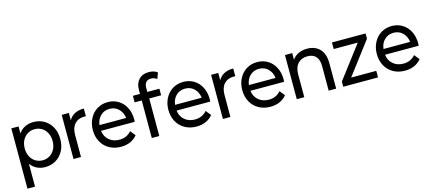

<svg xmlns="http://www.w3.org/2000/svg" viewBox="-63 -1390 5024 2227"><g transform="rotate(-15 2449.0 -277.0)"><path d="M446.5 -501C408.2 -523.7 365 -535 317 -535C279.7 -535 245.7 -527.5 215 -512.5C184.3 -497.5 159 -475.3 139 -446V-530H52V194H143V-80C163.7 -52 188.8 -30.7 218.5 -16C248.2 -1.3 281 6 317 6C365 6 408.2 -5.3 446.5 -28C484.8 -50.7 514.8 -82.5 536.5 -123.5C558.2 -164.5 569 -211.7 569 -265C569 -318.3 558.2 -365.3 536.5 -406C514.8 -446.7 484.8 -478.3 446.5 -501ZM395 -101.5C369.7 -85.8 341 -78 309 -78C277.7 -78 249.2 -85.8 223.5 -101.5C197.8 -117.2 177.8 -139.2 163.5 -167.5C149.2 -195.8 142 -228.3 142 -265C142 -301.7 149.3 -334 164 -362C178.7 -390 198.7 -411.8 224 -427.5C249.3 -443.2 277.7 -451 309 -451C341 -451 369.7 -443.3 395 -428C420.3 -412.7 440.3 -390.8 455 -362.5C469.7 -334.2 477 -301.7 477 -265C477 -228.3 469.7 -195.8 455 -167.5C440.3 -139.2 420.3 -117.2 395 -101.5Z M813 -511C782.3 -495 759 -471.7 743 -441V-530H657V0H747V-264C747 -321.3 761 -365.5 789 -396.5C817 -427.5 855.3 -443 904 -443C912 -443 918.7 -442.7 924 -442V-535C880.7 -535 843.7 -527 813 -511Z M1454 -233C1455.3 -245 1456 -254.7 1456 -262C1456 -315.3 1445.5 -362.7 1424.5 -404C1403.5 -445.3 1374.3 -477.5 1337 -500.5C1299.7 -523.5 1257.3 -535 1210 -535C1162 -535 1119.2 -523.5 1081.5 -500.5C1043.8 -477.5 1014.2 -445.3 992.5 -404C970.8 -362.7 960 -316.3 960 -265C960 -213 971.2 -166.3 993.5 -125C1015.8 -83.7 1047.3 -51.5 1088 -28.5C1128.7 -5.5 1175.3 6 1228 6C1269.3 6 1306.7 -1.3 1340 -16C1373.3 -30.7 1401.3 -52 1424 -80L1374 -142C1338 -99.3 1290.3 -78 1231 -78C1181.7 -78 1140.5 -92.2 1107.5 -120.5C1074.5 -148.8 1055.3 -186.3 1050 -233ZM1101.5 -412C1130.5 -440 1166.7 -454 1210 -454C1253.3 -454 1289.5 -439.8 1318.5 -411.5C1347.5 -383.2 1364.7 -346.7 1370 -302H1050C1055.3 -347.3 1072.5 -384 1101.5 -412Z M1685 -576C1685 -638 1712 -669 1766 -669C1792 -669 1815.3 -660.7 1836 -644L1863 -717C1850.3 -727 1835.2 -734.7 1817.5 -740C1799.8 -745.3 1781 -748 1761 -748C1709 -748 1668.7 -732.7 1640 -702C1611.3 -671.3 1597 -629.7 1597 -577V-530H1512V-451H1597V0H1687V-451H1830V-530H1685Z M2361 -233C2362.3 -245 2363 -254.7 2363 -262C2363 -315.3 2352.5 -362.7 2331.5 -404C2310.5 -445.3 2281.3 -477.5 2244 -500.5C2206.7 -523.5 2164.3 -535 2117 -535C2069 -535 2026.2 -523.5 1988.5 -500.5C1950.8 -477.5 1921.2 -445.3 1899.5 -404C1877.8 -362.7 1867 -316.3 1867 -265C1867 -213 1878.2 -166.3 1900.5 -125C1922.8 -83.7 1954.3 -51.5 1995 -28.5C2035.7 -5.5 2082.3 6 2135 6C2176.3 6 2213.7 -1.3 2247 -16C2280.3 -30.7 2308.3 -52 2331 -80L2281 -142C2245 -99.3 2197.3 -78 2138 -78C2088.7 -78 2047.5 -92.2 2014.5 -120.5C1981.5 -148.8 1962.3 -186.3 1957 -233ZM2008.5 -412C2037.5 -440 2073.7 -454 2117 -454C2160.3 -454 2196.5 -439.8 2225.5 -411.5C2254.5 -383.2 2271.7 -346.7 2277 -302H1957C1962.3 -347.3 1979.5 -384 2008.5 -412Z M2607 -511C2576.3 -495 2553 -471.7 2537 -441V-530H2451V0H2541V-264C2541 -321.3 2555 -365.5 2583 -396.5C2611 -427.5 2649.3 -443 2698 -443C2706 -443 2712.7 -442.7 2718 -442V-535C2674.7 -535 2637.7 -527 2607 -511Z M3248 -233C3249.3 -245 3250 -254.7 3250 -262C3250 -315.3 3239.5 -362.7 3218.5 -404C3197.5 -445.3 3168.3 -477.5 3131 -500.5C3093.7 -523.5 3051.3 -535 3004 -535C2956 -535 2913.2 -523.5 2875.5 -500.5C2837.8 -477.5 2808.2 -445.3 2786.5 -404C2764.8 -362.7 2754 -316.3 2754 -265C2754 -213 2765.2 -166.3 2787.5 -125C2809.8 -83.7 2841.3 -51.5 2882 -28.5C2922.7 -5.5 2969.3 6 3022 6C3063.3 6 3100.7 -1.3 3134 -16C3167.3 -30.7 3195.3 -52 3218 -80L3168 -142C3132 -99.3 3084.3 -78 3025 -78C2975.7 -78 2934.5 -92.2 2901.5 -120.5C2868.5 -148.8 2849.3 -186.3 2844 -233ZM2895.5 -412C2924.5 -440 2960.7 -454 3004 -454C3047.3 -454 3083.5 -439.8 3112.5 -411.5C3141.5 -383.2 3158.7 -346.7 3164 -302H2844C2849.3 -347.3 2866.5 -384 2895.5 -412Z M3755 -476.5C3717.7 -515.5 3667.3 -535 3604 -535C3564.7 -535 3529.5 -527.7 3498.5 -513C3467.5 -498.3 3443 -477.3 3425 -450V-530H3338V0H3428V-273C3428 -329.7 3442.2 -373.2 3470.5 -403.5C3498.8 -433.8 3537.3 -449 3586 -449C3629.3 -449 3662.7 -436 3686 -410C3709.3 -384 3721 -345.3 3721 -294V0H3811V-305C3811 -380.3 3792.3 -437.5 3755 -476.5Z M4314 -79H4012L4306 -467V-530H3902V-451H4191L3896 -62V0H4314Z M4864 -233C4865.3 -245 4866 -254.7 4866 -262C4866 -315.3 4855.5 -362.7 4834.5 -404C4813.5 -445.3 4784.3 -477.5 4747 -500.5C4709.7 -523.5 4667.3 -535 4620 -535C4572 -535 4529.2 -523.5 4491.5 -500.5C4453.8 -477.5 4424.2 -445.3 4402.5 -404C4380.8 -362.7 4370 -316.3 4370 -265C4370 -213 4381.2 -166.3 4403.5 -125C4425.8 -83.7 4457.3 -51.5 4498 -28.5C4538.7 -5.5 4585.3 6 4638 6C4679.3 6 4716.7 -1.3 4750 -16C4783.3 -30.7 4811.3 -52 4834 -80L4784 -142C4748 -99.3 4700.3 -78 4641 -78C4591.7 -78 4550.5 -92.2 4517.5 -120.5C4484.5 -148.8 4465.3 -186.3 4460 -233ZM4511.5 -412C4540.5 -440 4576.7 -454 4620 -454C4663.3 -454 4699.5 -439.8 4728.5 -411.5C4757.5 -383.2 4774.7 -346.7 4780 -302H4460C4465.3 -347.3 4482.5 -384 4511.5 -412Z"/></g></svg>

Font: Rookery
Style: Regular
Weight: 400
Designer: Ryan Kimball / Julieta Ulanovsky
Foundry: Motorola Mobility LLC.
Version: Version 1.0